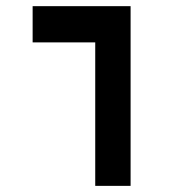

<svg xmlns="http://www.w3.org/2000/svg" viewBox="-20 -606 626 626"><path d="M290.5 0H405.8V-585.9H86.4V-467.8H290.5Z"/></svg>

Font: Cascadia Code PL SemiBold
Style: Regular
Weight: 600
Monospace: yes
Designer: Aaron Bell
Foundry: Saja Typeworks
Version: Version 2404.023